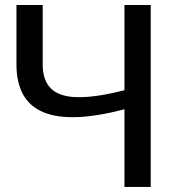

<svg xmlns="http://www.w3.org/2000/svg" viewBox="-20 -737 703 757"><path d="M574.2 0H470.7V-306.2Q44.9 -194.3 44.9 -482.9V-717.3H148.4V-482.4Q148.4 -386.2 226.1 -362.3Q303.7 -338.4 470.7 -381.3V-717.3H574.2Z"/></svg>

Font: Lato-Medium
Style: Regular
Weight: 500
Designer: Lukasz Dziedzic
Foundry: tyPoland Lukasz Dziedzic
Version: Version 2.006; 2014-01-15